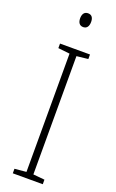

<svg xmlns="http://www.w3.org/2000/svg" viewBox="-174 -952 599 993"><g transform="rotate(20 125.5 -455.5)"><path d="M126 -911C104 -911 96 -893 96 -873C96 -851 105 -835 126 -835C146 -835 156 -850 156 -874C156 -894 149 -911 126 -911ZM208 0V-25L145 -31V-682L208 -689V-714H43V-689L107 -682V-31L43 -25V0Z"/></g></svg>

Font: Noto Sans Gujarati Condensed ExtraLight
Style: Regular
Weight: 200
Width: 3
Designer: Jelle Bosma - Monotype Design Team, Universal Thirst
Foundry: Monotype Imaging Inc.
Version: Version 2.106